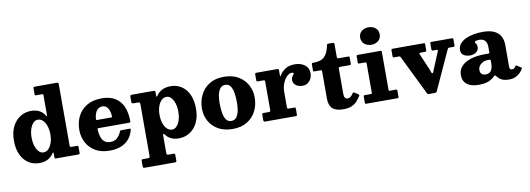

<svg xmlns="http://www.w3.org/2000/svg" viewBox="-73 -1271 5553 2013"><g transform="rotate(-10 2704.0 -264.5)"><path d="M219.5 -259.5Q219.5 -309 232 -348.2Q244.5 -387.5 266.5 -410.5Q288.5 -433.5 315.5 -433.5Q346.5 -433.5 369.8 -410.5Q393 -387.5 406.2 -348.2Q419.5 -309 419.5 -259.5Q419.5 -209.5 406.2 -170.2Q393 -131 369.8 -108Q346.5 -85 315.5 -85Q288.5 -85 266.5 -108Q244.5 -131 232 -170.2Q219.5 -209.5 219.5 -259.5ZM31.5 -259.5Q31.5 -170.5 61 -108.8Q90.5 -47 140.5 -14.8Q190.5 17.5 253.5 17.5Q310.5 17.5 347 -3Q383.5 -23.5 407 -59Q414 -69.5 416.8 -66.2Q419.5 -63 419.5 -53V-18Q419.5 -7 422.2 -3.5Q425 0 435.5 0H670Q681.5 0 684.5 -2.8Q687.5 -5.5 687.5 -16.5V-76.5Q687.5 -85 685.5 -88.2Q683.5 -91.5 675 -91.5H617.5Q604.5 -91.5 601 -95.2Q597.5 -99 597.5 -112.5V-764.5Q597.5 -774.5 593.2 -777.2Q589 -780 579.5 -780H349Q337.5 -780 333.5 -777.2Q329.5 -774.5 329.5 -763.5V-703.5Q329.5 -693.5 332.2 -691Q335 -688.5 345 -688.5H405.5Q413.5 -688.5 416.5 -686.2Q419.5 -684 419.5 -675.5V-476Q419.5 -455.5 418.2 -451.5Q417 -447.5 410.5 -458Q389 -494.5 352.5 -515.5Q316 -536.5 261 -536.5Q198 -536.5 146 -504Q94 -471.5 62.8 -409.8Q31.5 -348 31.5 -259.5Z M726 -250Q726 -180 757 -119Q788 -58 850.2 -20.2Q912.5 17.5 1006.5 17.5Q1070 17.5 1121.5 -2Q1173 -21.5 1208 -61Q1243 -100.5 1258 -160.5Q1259.5 -168.5 1257 -170.8Q1254.5 -173 1245 -173H1159.5Q1151 -173 1148 -169.8Q1145 -166.5 1143 -161Q1124 -117.5 1096.5 -94.2Q1069 -71 1026 -71Q986 -71 962.8 -91.5Q939.5 -112 928.8 -146Q918 -180 916 -220.5Q915.5 -229.5 917.2 -232.5Q919 -235.5 928.5 -235.5H1251Q1262.5 -235.5 1265.5 -238.8Q1268.5 -242 1268.5 -253Q1268.5 -286.5 1262.8 -325Q1257 -363.5 1241.8 -401Q1226.5 -438.5 1198 -469.2Q1169.5 -500 1124.5 -518.8Q1079.5 -537.5 1013.5 -537.5Q918.5 -537.5 854.2 -498.8Q790 -460 758 -395Q726 -330 726 -250ZM931.5 -322.5Q919.5 -322.5 918.2 -325.8Q917 -329 918 -339Q920.5 -370.5 930.8 -396.2Q941 -422 960 -437.5Q979 -453 1009 -453Q1029.5 -453 1044 -442.8Q1058.5 -432.5 1068 -415.5Q1077.5 -398.5 1082.5 -377.2Q1087.5 -356 1088 -334.5Q1089 -325.5 1087 -324Q1085 -322.5 1074.5 -322.5Z M1582 -260.5Q1582 -310.5 1595.2 -349.8Q1608.5 -389 1631.8 -412Q1655 -435 1686 -435Q1713.5 -435 1735.2 -412Q1757 -389 1769.5 -349.8Q1782 -310.5 1782 -260.5Q1782 -211 1769.5 -171.8Q1757 -132.5 1735.2 -109.5Q1713.5 -86.5 1686 -86.5Q1655 -86.5 1631.8 -109.5Q1608.5 -132.5 1595.2 -171.8Q1582 -211 1582 -260.5ZM1314 -453Q1314 -437 1318 -432.8Q1322 -428.5 1339 -428.5H1378Q1394 -428.5 1399 -424.5Q1404 -420.5 1404 -404.5V140Q1404 156.5 1400.5 161Q1397 165.5 1381 165.5H1331.5Q1320 165.5 1317 169.2Q1314 173 1314 184V236.5Q1314 249 1317.5 253.2Q1321 257.5 1335 257.5H1650Q1664 257.5 1668 254.5Q1672 251.5 1672 238V182.5Q1672 171.5 1668.5 168.5Q1665 165.5 1654.5 165.5H1606Q1590 165.5 1586 161Q1582 156.5 1582 140.5V-20Q1582 -58 1586.8 -59Q1591.5 -60 1602.5 -45.5Q1624.5 -16.5 1658.5 0Q1692.5 16.5 1740.5 16.5Q1804 16.5 1856 -16Q1908 -48.5 1939 -110.2Q1970 -172 1970 -260.5Q1970 -349.5 1941 -411.2Q1912 -473 1861.5 -505.2Q1811 -537.5 1748 -537.5Q1694 -537.5 1656.5 -518Q1619 -498.5 1596.5 -465Q1589.5 -454.5 1585.8 -454.2Q1582 -454 1582 -467V-502.5Q1582 -514 1576.8 -517Q1571.5 -520 1560.5 -520H1337Q1324 -520 1319 -516.8Q1314 -513.5 1314 -499Z M2223.5 -270Q2223.5 -303.5 2227.5 -336Q2231.5 -368.5 2241.5 -394.8Q2251.5 -421 2269 -436.5Q2286.5 -452 2314 -452Q2350 -452 2369.5 -424.2Q2389 -396.5 2396.5 -350.5Q2404 -304.5 2404 -250Q2404 -216.5 2400 -184Q2396 -151.5 2386 -125.2Q2376 -99 2358.5 -83.5Q2341 -68 2314 -68Q2277.5 -68 2258 -95.8Q2238.5 -123.5 2231 -169.5Q2223.5 -215.5 2223.5 -270ZM2031 -246.5Q2031 -176.5 2063.5 -116.2Q2096 -56 2159.2 -19.2Q2222.5 17.5 2314 17.5Q2405.5 17.5 2468.5 -21.2Q2531.5 -60 2564 -125Q2596.5 -190 2596.5 -270Q2596.5 -340 2564 -401Q2531.5 -462 2468.5 -499.8Q2405.5 -537.5 2314 -537.5Q2222.5 -537.5 2159.2 -498Q2096 -458.5 2063.5 -392.5Q2031 -326.5 2031 -246.5Z M2733.5 -407.5V-109.5Q2733.5 -97.5 2728.5 -94.5Q2723.5 -91.5 2710.5 -91.5H2661Q2651 -91.5 2647.2 -89.2Q2643.5 -87 2643.5 -77V-18.5Q2643.5 -7.5 2648 -3.8Q2652.5 0 2663 0H2986Q2996.5 0 2998.8 -4Q3001 -8 3001 -19V-75Q3001 -85 2999 -88.2Q2997 -91.5 2987.5 -91.5H2930Q2918 -91.5 2914.5 -94.8Q2911 -98 2911 -110V-268.5Q2911 -320 2928 -362.5Q2945 -405 2970.8 -430.2Q2996.5 -455.5 3023.5 -455.5Q3034.5 -455.5 3038.5 -452.2Q3042.5 -449 3042.5 -444Q3042.5 -438 3035.5 -431.2Q3028.5 -424.5 3021.2 -412.2Q3014 -400 3014 -378Q3014 -344 3042 -322.8Q3070 -301.5 3112 -301.5Q3147.5 -301.5 3171 -319.5Q3194.5 -337.5 3206 -363.5Q3217.5 -389.5 3217.5 -414Q3217.5 -474 3175 -505.8Q3132.5 -537.5 3069.5 -537.5Q3007.5 -537.5 2968.2 -511.8Q2929 -486 2906.5 -448Q2901 -438 2898.8 -441.5Q2896.5 -445 2896.5 -460.5V-504Q2896.5 -514.5 2893 -517.2Q2889.5 -520 2880 -520H2661.5Q2650.5 -520 2647 -516.2Q2643.5 -512.5 2643.5 -500.5V-445Q2643.5 -434 2646.5 -431.2Q2649.5 -428.5 2660.5 -428.5H2716Q2728.5 -428.5 2731 -424.2Q2733.5 -420 2733.5 -407.5Z M3678 -94Q3683 -102 3680 -106.2Q3677 -110.5 3667.5 -116L3634 -136.5Q3624.5 -141.5 3621 -139.5Q3617.5 -137.5 3612.5 -129.5Q3598.5 -107.5 3584.8 -97.8Q3571 -88 3556 -88Q3537.5 -88 3527.5 -101.2Q3517.5 -114.5 3517.5 -141.5V-412Q3517.5 -421 3522 -424.8Q3526.5 -428.5 3535 -428.5H3635.5Q3643 -428.5 3646.5 -431Q3650 -433.5 3650 -440.5V-505.5Q3650 -514.5 3647.2 -517.2Q3644.5 -520 3636.5 -520H3534.5Q3523.5 -520 3520.5 -523.8Q3517.5 -527.5 3517.5 -539V-673.5Q3517.5 -689.5 3502 -689.5H3457Q3443.5 -689.5 3441.5 -686Q3439.5 -682.5 3437.5 -672Q3426 -619.5 3408.2 -589Q3390.5 -558.5 3368 -543.8Q3345.5 -529 3319.2 -524.5Q3293 -520 3264 -520Q3253 -520 3250 -517Q3247 -514 3247 -502.5V-444Q3247 -434.5 3249.8 -431.5Q3252.5 -428.5 3262 -428.5H3325Q3335.5 -428.5 3337.8 -424.2Q3340 -420 3340 -409.5V-122.5Q3340 -52 3376.5 -18.2Q3413 15.5 3491.5 15.5Q3547 15.5 3582 -0.5Q3617 -16.5 3639.2 -41.8Q3661.5 -67 3678 -94Z M3794 -692.5Q3794 -649 3824.5 -624.2Q3855 -599.5 3898 -599.5Q3941 -599.5 3971.5 -624.2Q4002 -649 4002 -692.5Q4002 -736.5 3971.5 -761Q3941 -785.5 3898 -785.5Q3855 -785.5 3824.5 -761Q3794 -736.5 3794 -692.5ZM3804 -428.5Q3814 -428.5 3814 -415.5V-103.5Q3814 -95.5 3811.8 -93.5Q3809.5 -91.5 3801.5 -91.5H3738.5Q3729.5 -91.5 3726.8 -89Q3724 -86.5 3724 -77V-12.5Q3724 -4.5 3726.5 -2.2Q3729 0 3737 0H4065.5Q4075.5 0 4078.8 -2.2Q4082 -4.5 4082 -14.5V-80Q4082 -88 4079.2 -89.8Q4076.5 -91.5 4068.5 -91.5H4002.5Q3995.5 -91.5 3993.8 -94Q3992 -96.5 3992 -104V-510Q3992 -516.5 3989.5 -518.2Q3987 -520 3980 -520H3738Q3724 -520 3724 -506.5V-439Q3724 -432 3726.8 -430.2Q3729.5 -428.5 3736.5 -428.5Z M4499 -238.5Q4494 -226 4488.5 -210.5Q4483 -195 4475 -195Q4467 -195 4462.8 -210.8Q4458.5 -226.5 4453 -239.5L4379 -412.5Q4375.5 -420.5 4377.2 -424.5Q4379 -428.5 4391 -428.5H4436Q4445.5 -428.5 4449.2 -430.5Q4453 -432.5 4453 -442V-505.5Q4453 -513.5 4451.2 -516.8Q4449.5 -520 4442 -520H4110Q4101.5 -520 4098 -517.2Q4094.5 -514.5 4094.5 -505V-441Q4094.5 -433.5 4097.8 -431Q4101 -428.5 4109.5 -428.5H4154Q4164 -428.5 4168.8 -427Q4173.5 -425.5 4176.5 -419L4382.5 2Q4386 8.5 4390.5 11Q4395 13.5 4405.5 13.5H4460Q4473 13.5 4478.2 10.8Q4483.5 8 4487.5 -0.5L4676.5 -413.5Q4679.5 -420.5 4683 -424.5Q4686.5 -428.5 4697 -428.5H4740.5Q4747.5 -428.5 4750.8 -431.5Q4754 -434.5 4754 -441.5V-506.5Q4754 -514 4750.8 -517Q4747.5 -520 4739.5 -520H4521Q4513.5 -520 4510.8 -516.8Q4508 -513.5 4508 -505.5V-443Q4508 -428.5 4521 -428.5H4558Q4570 -428.5 4572.8 -425Q4575.5 -421.5 4571.5 -412.5Z M4765.5 -123Q4765.5 -57.5 4810 -23.8Q4854.5 10 4935 10Q4980.5 10 5013 1.2Q5045.5 -7.5 5067.5 -21.2Q5089.5 -35 5103.5 -50Q5111.5 -58.5 5117 -57.8Q5122.5 -57 5132 -45Q5143.5 -29.5 5159.2 -17Q5175 -4.5 5198.8 2.8Q5222.5 10 5258.5 10H5259Q5297.5 10 5326.2 -3.5Q5355 -17 5375.2 -37.8Q5395.5 -58.5 5407 -80.5Q5410.5 -88.5 5404 -92.5L5357.5 -121Q5351 -126 5346 -117.5Q5336.5 -100.5 5326 -95Q5315.5 -89.5 5305 -89.5Q5294.5 -89.5 5286.8 -96.5Q5279 -103.5 5279 -118.5V-353.5Q5279 -410.5 5256 -450Q5233 -489.5 5186.8 -509.8Q5140.5 -530 5070.5 -530Q5021.5 -530 4974 -521.8Q4926.5 -513.5 4887.8 -495.5Q4849 -477.5 4825.8 -449.5Q4802.5 -421.5 4802.5 -382Q4802.5 -343.5 4830.8 -326.5Q4859 -309.5 4898.5 -309.5Q4935 -309.5 4962.5 -329Q4990 -348.5 4990 -382Q4990 -403.5 4985 -412.5Q4980 -421.5 4975 -426Q4970 -430.5 4970 -437Q4970 -442 4976.5 -446Q4983 -450 4994 -452.2Q5005 -454.5 5017.5 -454.5Q5045 -454.5 5063.5 -444.2Q5082 -434 5091.5 -414.5Q5101 -395 5101 -367V-308.5Q5101 -299.5 5098.8 -297.5Q5096.5 -295.5 5088 -295.5H5050Q4964 -295.5 4900 -275Q4836 -254.5 4800.8 -216Q4765.5 -177.5 4765.5 -123ZM4966 -141.5Q4966 -165.5 4979.8 -185.5Q4993.5 -205.5 5017.8 -217.8Q5042 -230 5074 -230H5091Q5101 -230 5101 -220V-191Q5101 -136.5 5081.2 -110.8Q5061.5 -85 5024 -85Q4997.5 -85 4981.8 -99.2Q4966 -113.5 4966 -141.5Z"/></g></svg>

Font: Besley ExtraBold
Style: Regular
Weight: 800
Designer: Owen Earl
Foundry: indestructible type*
Version: Version 2.001